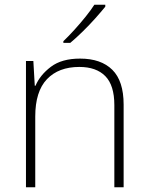

<svg xmlns="http://www.w3.org/2000/svg" viewBox="-20 -786 622 806"><path d="M316 -540Q404 -540 451.5 -493Q499 -446 499 -347V0H460V-345Q460 -428 422 -466.5Q384 -505 313 -505Q226 -505 177 -453.5Q128 -402 128 -297V0H89V-530H120L126 -426H129Q148 -471 193.5 -505.5Q239 -540 316 -540ZM422 -758Q405 -737 380.5 -709.5Q356 -682 328 -654.5Q300 -627 275 -606H246V-613Q267 -633 292 -660.5Q317 -688 339.5 -716Q362 -744 376 -766H422Z"/></svg>

Font: Noto Sans Khmer UI ExtraLight
Style: Regular
Weight: 200
Designer: Danh Hong and the Monotype Design Team
Foundry: Monotype Imaging Inc.
Version: Version 2.002; ttfautohint (v1.8.4.7-5d5b)